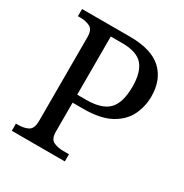

<svg xmlns="http://www.w3.org/2000/svg" viewBox="-165 -844 935 975"><g transform="rotate(30 302.0 -357.0)"><path d="M38 0V-42H51Q85 -42 109 -54.5Q133 -67 133 -114V-604Q133 -648 108.5 -660Q84 -672 51 -672H38V-714H319Q445 -714 505 -658.5Q565 -603 565 -505Q565 -446 539.5 -394Q514 -342 455 -310Q396 -278 297 -278H234V-109Q234 -65 258.5 -53.5Q283 -42 316 -42H349V0ZM287 -325Q378 -325 417.5 -365.5Q457 -406 457 -501Q457 -585 422 -625.5Q387 -666 302 -666H234V-325Z"/></g></svg>

Font: Noto Serif Ahom
Style: Regular
Weight: 400
Designer: Monotype Design Team
Foundry: Monotype Imaging Inc.
Version: Version 2.007; ttfautohint (v1.8.4.7-5d5b)